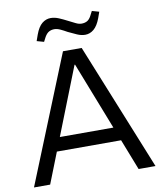

<svg xmlns="http://www.w3.org/2000/svg" viewBox="-95 -965 874 1041"><g transform="rotate(-10 342.0 -444.5)"><path d="M7 0 290 -700H393L676 0H583L342 -617H339L96 0ZM147 -170V-245H532V-170ZM198 -768 159 -779 171 -813Q186 -854 207.5 -871.5Q229 -889 255 -889Q277 -889 299.5 -879.5Q322 -870 347 -857Q367 -847 384 -838.5Q401 -830 416 -830Q433 -830 446 -837Q459 -844 469 -863L482 -888L521 -877L509 -843Q494 -803 472.5 -785Q451 -767 425 -767Q403 -767 380.5 -777Q358 -787 333 -799Q314 -810 296.5 -818Q279 -826 264 -826Q248 -826 235 -819Q222 -812 211 -793Z"/></g></svg>

Font: REM Medium Light
Style: Regular
Weight: 300
Version: Version 1.005;gftools[0.9.28]